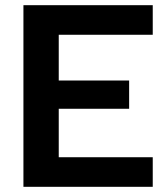

<svg xmlns="http://www.w3.org/2000/svg" viewBox="-20 -720 645 740"><path d="M70.3 0V-700H568.7V-586H206.4V-409.7H477.7V-300.8H206.4V-114H568.7V0Z"/></svg>

Font: Envelope Sans Variable
Style: Regular
Weight: 500
Designer: Andreas Rasmussen / Norman Anderson
Foundry: mail.de GmbH
Version: Version 1.150